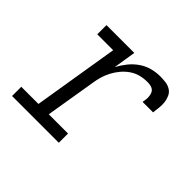

<svg xmlns="http://www.w3.org/2000/svg" viewBox="-127 -691 854 854"><g transform="rotate(45 300.0 -264.0)"><path d="M36 0V-58H144L210 -462H110V-520H285L268 -414Q281 -438 298.5 -460Q316 -482 339 -498Q362 -514 388 -521Q414 -528 440 -528Q457 -528 474 -526Q491 -524 505 -515.5Q519 -507 526 -492Q533 -477 535 -460.5Q537 -444 535 -426.5Q533 -409 531 -392H465Q467 -402 468 -411.5Q469 -421 468 -430.5Q467 -440 463.5 -448.5Q460 -457 452.5 -462Q445 -467 435.5 -468.5Q426 -470 417 -470Q395 -470 373.5 -464.5Q352 -459 333 -446Q314 -433 299 -415Q284 -397 273.5 -377Q263 -357 257 -336Q251 -315 248 -294L209 -58H330V0Z"/></g></svg>

Font: Iosevka Etoile Light Oblique
Style: Regular
Weight: 300
Italic angle: -9°
Designer: Belleve Invis
Foundry: Belleve Invis
Version: Version 15.5.2; ttfautohint (v1.8.4)